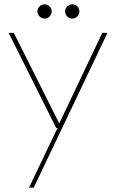

<svg xmlns="http://www.w3.org/2000/svg" viewBox="-20 -648 537 888"><path d="M114 220 246 -56H240L20 -496H44L254 -77L453 -496H477L136 220ZM186 -562Q173 -562 163 -572Q153 -582 153 -595Q153 -609 163 -618.5Q173 -628 186 -628Q200 -628 209.5 -618.5Q219 -609 219 -595Q219 -582 209.5 -572Q200 -562 186 -562ZM314 -562Q301 -562 291 -572Q281 -582 281 -595Q281 -609 291 -618.5Q301 -628 314 -628Q328 -628 337.5 -618.5Q347 -609 347 -595Q347 -582 337.5 -572Q328 -562 314 -562Z"/></svg>

Font: DM Sans 24pt Thin
Style: Regular
Weight: 250
Designer: Colophon Foundry, Jonny Pinhorn
Foundry: Colophon Foundry
Version: Version 4.004;gftools[0.9.30]